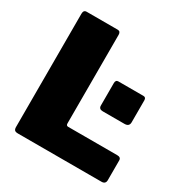

<svg xmlns="http://www.w3.org/2000/svg" viewBox="-170 -880 982 1019"><g transform="rotate(30 321.5 -371.0)"><path d="M52 -719Q52 -742 71 -742H261Q279 -742 279 -721V-178Q279 -164 291 -164H592Q615 -164 615 -145V-22Q615 -13 609 -6.5Q603 0 590 0H79Q63 0 57.5 -6Q52 -12 52 -25V-719ZM571 -353Q571 -327 542 -327H409Q385 -327 385 -349V-486Q385 -506 402 -506H555Q571 -506 571 -488Z"/></g></svg>

Font: Libre Franklin Black
Style: Regular
Weight: 900
Designer: Pablo Impallari, Rodrigo Fuenzalida, Nhung Nguyen
Foundry: Impallari Type
Version: Version 3.000